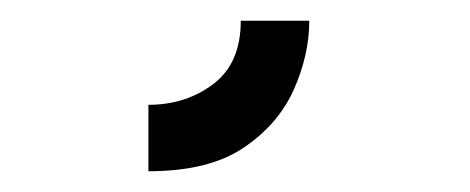

<svg xmlns="http://www.w3.org/2000/svg" viewBox="-20 -143 453 185"><path d="M123 22V-42Q159 -42 185.5 -62Q212 -82 212 -123H278Q278 -90 263 -56.5Q248 -23 214.5 -0.5Q181 22 123 22Z"/></svg>

Font: Stick No Bills ExtraLight Medium
Style: Regular
Weight: 500
Version: Version 2.000